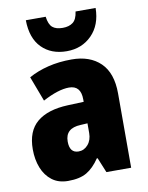

<svg xmlns="http://www.w3.org/2000/svg" viewBox="-88 -850 710 924"><g transform="rotate(-10 266.5 -388.5)"><path d="M287 -563Q376 -563 427.5 -513Q479 -463 479 -363V0H358L328 -73H324Q295 -30 261 -10Q227 10 170 10Q123 10 91.5 -14Q60 -38 44 -78.5Q28 -119 28 -169Q28 -258 80 -301.5Q132 -345 231 -349L309 -352V-364Q309 -432 251 -432Q199 -432 122 -391L76 -513Q119 -537 172 -550Q225 -563 287 -563ZM275 -245Q200 -242 200 -177Q200 -121 244 -121Q271 -121 290 -143Q309 -165 309 -200V-247ZM444 -787Q443 -704 394.5 -655Q346 -606 272 -606Q196 -606 150 -652.5Q104 -699 103 -787H200Q205 -749 222 -734.5Q239 -720 272 -720Q303 -720 322 -734.5Q341 -749 346 -787Z"/></g></svg>

Font: Noto Sans Lao UI Cond Blk
Style: Regular
Weight: 900
Width: 3
Designer: Monotype Design Team
Foundry: Monotype Imaging Inc.
Version: Version 2.000; ttfautohint (v1.8.4.7-5d5b)